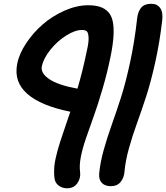

<svg xmlns="http://www.w3.org/2000/svg" viewBox="-20 -738 886 1024"><path d="M570.8 254.9Q540.5 254.9 523.7 238Q506.8 221.2 508.8 189Q514.2 130.4 532.2 64.9Q550.3 -0.5 574.5 -68.4Q598.6 -136.2 624 -214.4Q649.4 -292.5 673.8 -405.3Q698.2 -518.1 711.9 -644Q716.8 -678.7 733.9 -698.2Q751 -717.8 787.1 -717.8Q817.9 -717.8 834 -695.6Q850.1 -673.3 845.2 -629.9Q831.5 -511.2 807.6 -404.1Q783.7 -296.9 758.8 -221.2Q733.9 -145.5 710 -79.1Q686 -12.7 667.7 52.7Q649.4 118.2 644 176.8Q641.6 210 623.3 232.4Q605 254.9 570.8 254.9ZM337.9 266.1Q312 266.1 293.2 252Q274.4 237.8 271 214.8Q268.6 198.7 268.6 180.2Q268.6 161.6 270.3 144.8Q272 127.9 277.3 104.2Q282.7 80.6 287.4 63.2Q292 45.9 301.5 16.6Q311 -12.7 317.4 -31.2Q323.7 -49.8 335.7 -85.4Q347.7 -121.1 355 -142.1Q198.7 -173.3 125.7 -237.3Q52.7 -301.3 71.8 -397.9Q82.5 -451.7 119.9 -507.8Q157.2 -564 208.5 -608.4Q259.8 -652.8 324.5 -681.4Q389.2 -710 450.2 -710Q487.8 -710 513.7 -701.4Q539.6 -692.9 557.1 -674.1Q574.7 -655.3 581.3 -624Q587.9 -592.8 585.4 -547.9Q583 -502.9 570.8 -441.9Q553.2 -353.5 527.3 -265.4Q501.5 -177.2 479.5 -116.7Q457.5 -56.2 438.5 -0.5Q419.4 55.2 410.9 100.1Q402.3 145 407.2 180.2Q411.1 211.9 392.6 239Q374 266.1 337.9 266.1ZM203.1 -383.8Q195.8 -348.1 242.4 -316.2Q289.1 -284.2 393.1 -265.1Q420.9 -358.4 442.9 -465.8Q454.1 -514.2 452.4 -539.1Q450.7 -564 442.9 -571Q435.1 -578.1 417 -578.1Q379.9 -578.1 332.8 -548.3Q285.6 -518.6 248.8 -472.7Q211.9 -426.8 203.1 -383.8Z"/></svg>

Font: Shantell Sans Irregular
Style: Italic
Weight: 600
Italic angle: -11.31°
Designer: Stephen Nixon, Anya Danilova, Shantell Martin
Foundry: Arrow Type
Version: Version 1.006;[9816181b4]